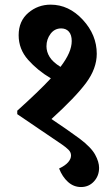

<svg xmlns="http://www.w3.org/2000/svg" viewBox="-20 -648 469 809"><path d="M196.8 -146.5Q222.2 -129.9 260 -103.5Q297.9 -77.1 315.9 -63.5Q364.3 -26.9 380.9 3.7Q397.5 34.2 397.5 59.1Q397.5 93.3 375.7 116.7Q354 140.1 321.3 140.1Q290.5 140.1 266.6 118.7Q242.7 97.2 229 62Q254.9 49.8 267.1 35.6Q279.3 21.5 279.3 7.3Q279.3 -6.3 268.8 -16.8Q258.3 -27.3 241.2 -39.1Q119.6 -121.6 149.4 -101.3Q179.2 -81.1 52.7 -167V-181.6Q96.7 -221.2 132.3 -255.4Q168 -289.6 194.3 -317.9Q138.2 -351.1 98.4 -396Q58.6 -440.9 58.6 -499.5Q58.6 -559.1 99.1 -593.8Q139.6 -628.4 193.4 -628.4Q270 -628.4 328.9 -564.7Q387.7 -501 387.7 -421.4Q387.7 -359.4 342.8 -298.8Q297.9 -238.3 196.8 -146.5ZM237.8 -528.3Q210 -528.3 192.9 -505.4Q175.8 -482.4 175.8 -453.1Q175.8 -429.7 189 -408.2Q202.1 -386.7 234.9 -366.2Q258.8 -397.5 270.5 -424.3Q282.2 -451.2 282.2 -475.1Q282.2 -501 270.3 -514.6Q258.3 -528.3 237.8 -528.3Z"/></svg>

Font: Sitara
Style: Bold
Weight: 700
Designer: Neelakash Kshetrimayum
Foundry: Neelakash Kshetrimayum
Version: Version 1.000;PS Version 1.000;PS 1.0;hotconv 1.;hotconv 1.0